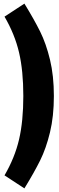

<svg xmlns="http://www.w3.org/2000/svg" viewBox="-20 -881 324 1062"><path d="M278 -350Q278 -238 256.5 -149Q235 -60 202 6.5Q169 73 115 161L5 89Q62 -9 85.5 -110Q109 -211 109 -350Q109 -489 85.5 -590Q62 -691 5 -789L115 -861Q169 -773 202 -706.5Q235 -640 256.5 -551Q278 -462 278 -350Z"/></svg>

Font: Fira Sans Compressed ExtraBold
Style: Regular
Weight: 800
Width: 1
Designer: bBox Type GmbH & Carrois Corporate GbR & Edenspiekermann AG
Foundry: bBox Type GmbH & Carrois Corporate GbR & Edenspiekermann AG
Version: Version 4.301